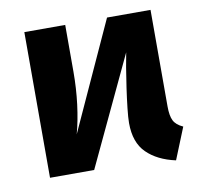

<svg xmlns="http://www.w3.org/2000/svg" viewBox="-67 -617 750 707"><g transform="rotate(-10 307.5 -264.0)"><path d="M67.7 0V-544.6H220.5V-369.2Q220.5 -307.7 213.1 -248.5Q205.6 -189.2 192.3 -140.5L376.9 -544.6H539.5V-183.6Q539.5 -148.7 548.5 -130.5Q557.4 -112.3 583.6 -100.5L535.9 17.4Q467.7 2.6 428.5 -36.2Q389.2 -74.9 389.2 -147.7Q389.2 -167.7 393.1 -202.6Q396.9 -237.4 402.6 -276.9Q408.2 -316.4 414.1 -351.3Q420 -386.2 424.1 -406.2L232.8 0Z"/></g></svg>

Font: FiraCode Nerd Font Mono
Style: Bold
Weight: 700
Monospace: yes
Designer: Carrois Corporate, Edenspiekermann AG, Nikita Prokopov
Foundry: Carrois Corporate, Edenspiekermann AG, Nikita Prokopov
Version: Version 6.002;Nerd Fonts 3.3.0